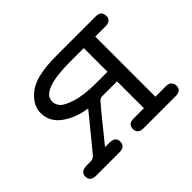

<svg xmlns="http://www.w3.org/2000/svg" viewBox="-104 -582 733 733"><g transform="rotate(-45 262.5 -215.5)"><path d="M16.1 -26.9Q16.1 -52.7 50.8 -53.2H67.9Q68.8 -53.2 70.8 -53.2Q85 -53.2 94.2 -64L208 -203.1Q149.9 -210.9 108.4 -241Q66.9 -271 66.9 -318.8Q66.9 -362.8 111.3 -397Q155.8 -431.2 263.2 -431.2H477.1Q506.8 -431.2 506.8 -403.8Q506.8 -378.9 478 -377.9H420.9V-53.2H477.1Q494.1 -53.2 501 -44.7Q507.8 -36.1 507.8 -25.9Q507.8 0 476.1 0H304.2Q273.4 0 272.9 -25.9Q272.9 -52.7 301.8 -53.2H358.9V-198.2H275.9Q269 -198.2 260 -188.7Q251 -179.2 211.9 -130.9Q175.8 -85.9 148.9 -53.2H171.9Q205.1 -53.2 205.1 -26.9Q205.1 0 172.9 0H47.9Q16.1 0 16.1 -26.9ZM128.9 -318.8Q128.9 -302.7 140.9 -288.8Q152.8 -274.9 192.9 -262.5Q232.9 -250 297.9 -250H358.9V-377.9H286.1Q128.9 -377.9 128.9 -318.8Z"/></g></svg>

Font: CMU Typewriter Text
Style: Light
Weight: 200
Version: Version 0.7.0